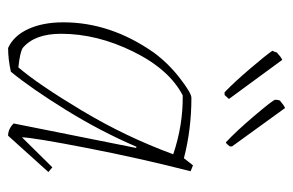

<svg xmlns="http://www.w3.org/2000/svg" viewBox="-148 -586 741 486"><g transform="rotate(90 223.0 -343.5)"><path d="M341 -544Q313 -570 273.5 -616.5Q234 -663 233 -669Q233 -676 235 -681Q248 -692 254 -694L351 -560V-554Q345 -546 341 -544ZM221 -541H214Q188 -566 153.5 -606.5Q119 -647 109 -662Q110 -664 111.5 -667.5Q113 -671 113 -673Q125 -684 132 -687L231 -552ZM102 7Q71 -7 54 -44Q37 -81 37 -133Q37 -252 113 -361Q140 -398 178 -427.5Q216 -457 228 -457Q308 -457 381 -438L399 -461L414 -455Q381 -326 355 -192Q329 -58 328 -28L404 -105L416 -95L324 7Q307 7 293 -7L355 -317L352 -318Q313 -227 258.5 -139Q204 -51 162 0Q130 7 102 7ZM151 -19Q194 -69 260.5 -180Q327 -291 371 -411Q297 -436 222 -435Q156 -401 111 -309.5Q66 -218 66 -127Q66 -60 102 -30Q113 -23 151 -19Z"/></g></svg>

Font: Albura ExtraLight
Style: Italic
Weight: 156
Italic angle: -7°
Designer: Mercedes Jáuregui
Foundry: Omnibus-Type Team
Version: Version 1.000